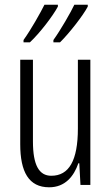

<svg xmlns="http://www.w3.org/2000/svg" viewBox="-20 -786 472 816"><path d="M353 -758V-766H296C281 -734 238 -659 207 -616V-606H235C273 -643 334 -721 353 -758ZM226 -758V-766H169C152 -732 113 -662 80 -616V-606H107C150 -646 206 -720 226 -758ZM364 -532H311V-240C311 -103 273 -39 198 -39C146 -39 120 -84 120 -185V-532H66V-173C66 -56 102 10 189 10C257 10 294 -37 313 -92H317L322 0H364Z"/></svg>

Font: Noto Sans Kannada ExtraCondensed Light
Style: Regular
Weight: 300
Width: 2
Designer: Jelle Bosma - Monotype Design Team
Foundry: Monotype Imaging Inc.
Version: Version 2.005